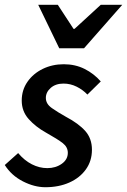

<svg xmlns="http://www.w3.org/2000/svg" viewBox="-24 -772 532 804"><path d="M166 12Q120 12 72 -12.5Q24 -37 -4 -81L52 -131Q78 -100 109.5 -84Q141 -68 174 -68Q209 -68 234.5 -86Q260 -104 260 -132Q260 -156 239 -172.5Q218 -189 168 -217Q125 -241 96 -273.5Q67 -306 67 -351Q67 -395 91 -429.5Q115 -464 155 -483.5Q195 -503 243 -503Q291 -503 330 -483.5Q369 -464 398 -431L342 -376Q323 -396 297 -409Q271 -422 242 -422Q209 -422 188.5 -404Q168 -386 168 -362Q168 -337 193 -319.5Q218 -302 252 -283Q305 -255 333 -223.5Q361 -192 361 -145Q361 -98 335.5 -62.5Q310 -27 266 -7.5Q222 12 166 12ZM224 -570 136 -752H218L284 -651H288L398 -752H488L328 -570Z"/></svg>

Font: Source Sans 3 Semibold
Style: Italic
Weight: 600
Italic angle: -11°
Designer: Paul D. Hunt
Foundry: Adobe
Version: Version 3.052;hotconv 1.1.0;makeotfexe 2.6.0